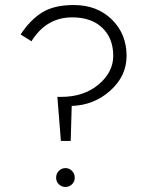

<svg xmlns="http://www.w3.org/2000/svg" viewBox="-20 -730 591 763"><path d="M430 -508Q430 -578 386.5 -619.5Q343 -661 267 -661Q164 -661 105 -566L62 -593Q100 -651 147.5 -680.5Q195 -710 273 -710Q366 -710 424.5 -652.5Q483 -595 483 -508Q483 -428 418.5 -370Q354 -312 265 -309L261 -170H222L208 -345H223Q313 -345 371.5 -394Q430 -443 430 -508ZM214 2.5Q203 -8 203 -24Q203 -40 214 -51Q225 -62 240 -62Q255 -62 266 -51Q277 -40 277 -24Q277 -8 266 2.5Q255 13 240 13Q225 13 214 2.5Z"/></svg>

Font: Renner* Light
Style: Light
Weight: 300
Version: Version 003.000 ; ttfautohint (v0.97) -l 8 -r 50 -G 200 -x 1